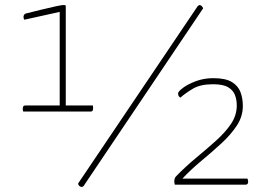

<svg xmlns="http://www.w3.org/2000/svg" viewBox="-20 -730 1056 759"><path d="M72 -289Q71 -291 70.5 -293.5Q70 -296 70 -299Q70 -306 72 -309.5Q74 -313 80 -313H216V-683L76 -652Q75 -654 74 -656.5Q73 -659 73 -664Q73 -668 75.5 -672Q78 -676 84 -677Q108 -683 140 -691Q172 -699 198 -704.5Q224 -710 228 -710Q230 -710 233.5 -710Q237 -710 240 -708V-313H347Q348 -309 348 -306Q348 -303 348 -301Q348 -296 346 -292.5Q344 -289 339 -289ZM303 9Q298 9 293.5 5Q289 1 289 -5L761 -705Q763 -707 765 -708.5Q767 -710 769 -710Q773 -710 777 -706.5Q781 -703 783 -697L310 6Q309 7 307 8Q305 9 303 9ZM671 0Q670 -4 669.5 -7Q669 -10 669 -13Q669 -18 670.5 -23.5Q672 -29 676 -33Q713 -71 754.5 -105.5Q796 -140 833 -173Q870 -206 893 -240Q916 -274 916 -313Q916 -335 909 -354Q902 -373 882 -385Q862 -397 822 -397Q772 -397 742 -379Q712 -361 693 -344Q687 -348 685.5 -352Q684 -356 684 -361Q684 -368 703 -382.5Q722 -397 754 -409Q786 -421 823 -421Q872 -421 897 -405.5Q922 -390 931 -365Q940 -340 940 -311Q940 -270 916.5 -234Q893 -198 855.5 -163.5Q818 -129 777 -95Q736 -61 701 -24H958Q961 -18 961 -12Q961 0 951 0Z"/></svg>

Font: Yanone Kaffeesatz ExtraLight ExtraLight
Style: Regular
Weight: 250
Version: Version 2.003